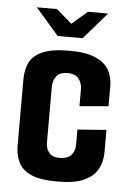

<svg xmlns="http://www.w3.org/2000/svg" viewBox="-48 -661 478 703"><g transform="rotate(5 190.5 -309.5)"><path d="M59 -624H133L190 -575L247 -624H321L236 -526H144ZM190 5Q124 5 90.5 -11Q57 -27 45 -54Q33 -81 33 -113V-358Q33 -391 45 -417.5Q57 -444 91.5 -460Q126 -476 193 -476Q253 -476 288 -460.5Q323 -445 337.5 -419Q352 -393 352 -360V-286L246 -277V-340Q246 -361 233.5 -377.5Q221 -394 192 -394Q164 -394 151.5 -378Q139 -362 139 -340V-133Q139 -112 151 -97Q163 -82 189 -82Q220 -82 233 -97.5Q246 -113 246 -136V-191L352 -199V-117Q352 -82 337 -54.5Q322 -27 287 -11Q252 5 190 5Z"/></g></svg>

Font: Smooch Sans Thin
Style: Bold
Weight: 700
Version: Version 1.010